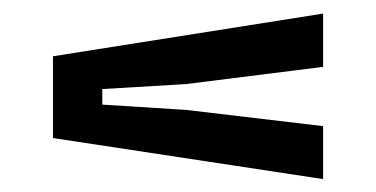

<svg xmlns="http://www.w3.org/2000/svg" viewBox="-20 -526 568 290"><path d="M468 -255.5V-335.5L261 -360L134.5 -368V-391.5L261 -399L468 -425V-505.5L60 -441V-317.5Z"/></svg>

Font: Big Shoulders Stencil Text SemiBold
Style: Regular
Weight: 600
Designer: Patric King
Foundry: XO Type Co
Version: Version 1.000